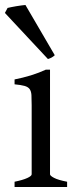

<svg xmlns="http://www.w3.org/2000/svg" viewBox="-24 -747 315 767"><path d="M34.2 0V-21Q67.4 -27.8 85 -35.9Q102.5 -43.9 102.5 -50.8V-327.1Q102.5 -352.1 101.6 -367.4Q100.6 -382.8 94.2 -391.4Q87.9 -399.9 74 -403.8Q60.1 -407.7 34.2 -410.2V-429.7Q49.3 -432.6 66.2 -436.8Q83 -440.9 99.6 -446Q116.2 -451.2 131.3 -457Q146.5 -462.9 159.2 -468.8H175.8V-50.8Q175.8 -44.9 192.1 -36.4Q208.5 -27.8 244.1 -21V0ZM194.8 -526.4Q188.5 -520.5 182.1 -517.1Q175.8 -513.7 167.5 -511.2L-4.4 -695.3L6.3 -715.3Q11.2 -716.8 20.8 -718.5Q30.3 -720.2 40.8 -722.2Q51.3 -724.1 61.5 -725.3Q71.8 -726.6 77.6 -727.1L194.8 -526.4Z"/></svg>

Font: Gentium
Style: Regular
Weight: 400
Designer: J. Victor Gaultney
Version: Version 1.03; 2011; OFL 1.1 release